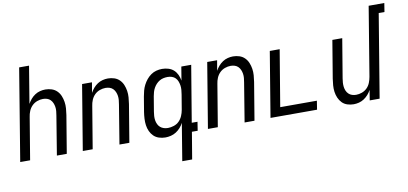

<svg xmlns="http://www.w3.org/2000/svg" viewBox="-83 -1016 3212 1511"><g transform="rotate(-10 1523.5 -260.0)"><path d="M8 0 129 -735H208L159 -438Q170 -458 184.5 -475Q199 -492 218 -504.5Q237 -517 258.5 -522.5Q280 -528 301 -528Q327 -528 351.5 -520Q376 -512 393.5 -494.5Q411 -477 420.5 -454Q430 -431 434 -405.5Q438 -380 436 -353.5Q434 -327 430 -301L380 0H301L352 -312Q355 -329 356.5 -346Q358 -363 355.5 -379.5Q353 -396 346.5 -411Q340 -426 329 -437Q318 -448 302.5 -453Q287 -458 270 -458Q247 -458 223.5 -449.5Q200 -441 182.5 -423.5Q165 -406 155.5 -383Q146 -360 143 -337L87 0Z M508 0 594 -520H673L659 -438Q670 -458 684.5 -475Q699 -492 718 -504.5Q737 -517 758.5 -522.5Q780 -528 801 -528Q827 -528 851.5 -520Q876 -512 893.5 -494.5Q911 -477 920.5 -454Q930 -431 934 -405.5Q938 -380 936 -353.5Q934 -327 930 -301L880 0H801L852 -312Q855 -329 856.5 -346Q858 -363 855.5 -379.5Q853 -396 846.5 -411Q840 -426 829 -437Q818 -448 802.5 -453Q787 -458 770 -458Q747 -458 723.5 -449.5Q700 -441 682.5 -423.5Q665 -406 655.5 -383Q646 -360 643 -337L587 0Z M1200 -62Q1223 -62 1247.5 -70Q1272 -78 1289.5 -95.5Q1307 -113 1317 -136.5Q1327 -160 1331 -183L1351 -303Q1354 -321 1355.5 -339Q1357 -357 1354.5 -374Q1352 -391 1346 -407Q1340 -423 1328.5 -435Q1317 -447 1300.5 -452.5Q1284 -458 1266 -458Q1250 -458 1233 -454.5Q1216 -451 1201 -442Q1186 -433 1174 -420Q1162 -407 1153.5 -391.5Q1145 -376 1140.5 -360Q1136 -344 1133 -328L1113 -208Q1110 -191 1109 -173.5Q1108 -156 1110.5 -139.5Q1113 -123 1120 -108Q1127 -93 1139 -82.5Q1151 -72 1167 -67Q1183 -62 1200 -62ZM1265 215 1314 -83Q1304 -63 1288.5 -45.5Q1273 -28 1253.5 -15.5Q1234 -3 1211.5 2.5Q1189 8 1168 8Q1141 8 1116.5 0Q1092 -8 1074.5 -25Q1057 -42 1046.5 -65Q1036 -88 1032.5 -113.5Q1029 -139 1030.5 -166Q1032 -193 1036 -219L1056 -339Q1060 -362 1066 -384.5Q1072 -407 1083 -428.5Q1094 -450 1109.5 -469Q1125 -488 1145 -502Q1165 -516 1188 -522Q1211 -528 1234 -528Q1260 -528 1284.5 -520.5Q1309 -513 1326.5 -497Q1344 -481 1354.5 -458.5Q1365 -436 1369 -411L1387 -520H1466L1391 -70H1437L1426 0H1380L1344 215Z M1508 0 1594 -520H1673L1659 -438Q1670 -458 1684.5 -475Q1699 -492 1718 -504.5Q1737 -517 1758.5 -522.5Q1780 -528 1801 -528Q1827 -528 1851.5 -520Q1876 -512 1893.5 -494.5Q1911 -477 1920.5 -454Q1930 -431 1934 -405.5Q1938 -380 1936 -353.5Q1934 -327 1930 -301L1880 0H1801L1852 -312Q1855 -329 1856.5 -346Q1858 -363 1855.5 -379.5Q1853 -396 1846.5 -411Q1840 -426 1829 -437Q1818 -448 1802.5 -453Q1787 -458 1770 -458Q1747 -458 1723.5 -449.5Q1700 -441 1682.5 -423.5Q1665 -406 1655.5 -383Q1646 -360 1643 -337L1587 0Z M2008 0 2094 -520H2173L2098 -70H2391L2380 0Z M2672 8Q2646 8 2621.5 0Q2597 -8 2580 -25.5Q2563 -43 2553 -66Q2543 -89 2539.5 -114.5Q2536 -140 2538 -166.5Q2540 -193 2544 -219L2594 -520H2673L2621 -208Q2618 -191 2617 -174Q2616 -157 2618 -140.5Q2620 -124 2626.5 -109Q2633 -94 2644.5 -83Q2656 -72 2671.5 -67Q2687 -62 2704 -62Q2727 -62 2750.5 -70.5Q2774 -79 2791.5 -96.5Q2809 -114 2818 -137Q2827 -160 2831 -183L2922 -735H3047L3036 -665H2990L2880 0H2801L2814 -82Q2804 -62 2789 -45Q2774 -28 2755 -15.5Q2736 -3 2714.5 2.5Q2693 8 2672 8Z"/></g></svg>

Font: Iosevka Term Curly
Style: Italic
Weight: 400
Italic angle: -9°
Designer: Belleve Invis
Foundry: Belleve Invis
Version: Version 32.3.0